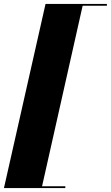

<svg xmlns="http://www.w3.org/2000/svg" viewBox="-30 -800 560 970"><path d="M200 -780 -10 150H300V141H182.5L387.5 -771H510V-780Z"/></svg>

Font: Bodoni* 24pt Fatface
Style: Italic
Weight: 900
Italic angle: -13°
Version: Version 2.3